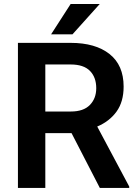

<svg xmlns="http://www.w3.org/2000/svg" viewBox="-20 -921 675 941"><path d="M469.2 0 330.6 -268.6H202.1V0H67.9V-710.9H326.2Q447.8 -710.9 516.8 -656.2Q585.9 -601.6 585.9 -496.6Q585.9 -422.4 551.3 -374.3Q516.6 -326.2 456.5 -300.8L613.3 -6.8V0ZM326.2 -605H202.1V-374.5H327.6Q389.2 -374.5 420.4 -406.5Q451.7 -438.5 451.7 -488.8Q451.7 -542 420.9 -573.5Q390.1 -605 326.2 -605ZM230.5 -752.9 326.2 -901.4H468.8L335.4 -752.9Z"/></svg>

Font: Vazirmatn RD UI FD SemiBold
Style: Regular
Weight: 600
Designer: Saber Rastikerdar
Foundry: Saber Rastikerdar
Version: Version 33.003